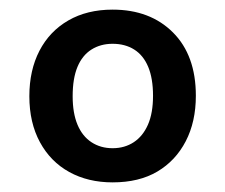

<svg xmlns="http://www.w3.org/2000/svg" viewBox="-20 -756 468 399"><path d="M214 -377Q163 -377 124 -398.5Q85 -420 63 -460.5Q41 -501 41 -556Q41 -610 62 -650.5Q83 -691 122 -713.5Q161 -736 214 -736Q292 -736 339.5 -688.5Q387 -641 387 -557Q387 -503 366 -462.5Q345 -422 307 -399.5Q269 -377 214 -377ZM214 -448Q239 -448 258 -460.5Q277 -473 287.5 -497Q298 -521 298 -557Q298 -593 288 -617Q278 -641 259 -653Q240 -665 214 -665Q189 -665 170 -653Q151 -641 141 -617Q131 -593 131 -556Q131 -521 141 -497Q151 -473 170 -460.5Q189 -448 214 -448Z"/></svg>

Font: Mona Sans ExtraLight SemiBold
Style: Regular
Weight: 600
Version: Version 2.000